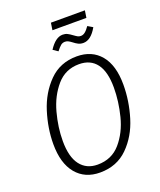

<svg xmlns="http://www.w3.org/2000/svg" viewBox="-169 -1044 963 1158"><g transform="rotate(-20 312.0 -464.5)"><path d="M511 -894H293L300 -940H518ZM382 -784Q369 -794 359.5 -798.5Q350 -803 340 -803Q324 -803 312.5 -793.5Q301 -784 284 -762L253 -783Q295 -848 341 -848Q358 -848 371 -841.5Q384 -835 400 -823Q415 -812 423.5 -807.5Q432 -803 443 -803Q457 -803 470 -813Q483 -823 499 -846L531 -827Q492 -758 443 -758Q425 -758 411 -765Q397 -772 382 -784ZM583 -440Q583 -336 551.5 -232.5Q520 -129 449.5 -59Q379 11 271 11Q174 11 118.5 -56Q63 -123 63 -246Q63 -347 95.5 -450.5Q128 -554 198.5 -625Q269 -696 376 -696Q473 -696 528 -630Q583 -564 583 -440ZM123 -244Q123 -142 162.5 -90.5Q202 -39 273 -39Q364 -39 420 -104Q476 -169 499.5 -262Q523 -355 523 -443Q523 -545 484.5 -596Q446 -647 373 -647Q285 -647 229 -582Q173 -517 148 -424.5Q123 -332 123 -244Z"/></g></svg>

Font: Fira Sans Condensed Light
Style: Italic
Weight: 300
Width: 3
Italic angle: -8°
Designer: Carrois Corporate & Edenspiekermann AG
Foundry: Carrois Corporate GbR & Edenspiekermann AG
Version: Version 4.203